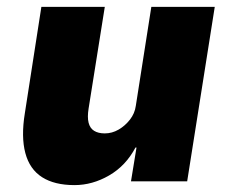

<svg xmlns="http://www.w3.org/2000/svg" viewBox="-20 -526 665 557"><path d="M196 11Q138 11 102 -12Q66 -35 53.5 -82Q41 -129 52 -197L100 -506H284L237 -211Q233 -186 237 -170Q241 -154 253 -146.5Q265 -139 284 -139Q305 -139 324 -150Q343 -161 357 -179Q371 -197 374 -219L419 -506H603L523 0H360L376 -98H373Q345 -45 296.5 -17Q248 11 196 11Z"/></svg>

Font: Nunito Sans 7pt SemiCondensed Black
Style: Italic
Weight: 900
Width: 4
Italic angle: -9°
Designer: Vernon Adams
Foundry: Vernon Adams
Version: Version 3.101;gftools[0.9.27]